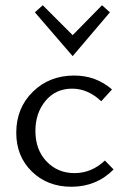

<svg xmlns="http://www.w3.org/2000/svg" viewBox="-20 -707 477 732"><path d="M257 -493 113 -660 143 -687 257 -573 369 -687 399 -660ZM252 5Q161 5 101.5 -53Q42 -111 42 -201Q42 -295 105 -357Q168 -419 263 -419Q346 -419 407 -366L366 -321Q315 -369 255 -369Q192 -369 153.5 -322.5Q115 -276 115 -208Q115 -136 157.5 -91.5Q200 -47 264 -47Q329 -47 380 -95L413 -61Q348 5 252 5Z"/></svg>

Font: EauTestInfant
Style: Regular
Weight: 400
Designer: Christian Thalmann (Catharsis Fonts)
Version: Version 0.001;PS 000.001;hotconv 1.0.88;makeotf.lib2.5.64775